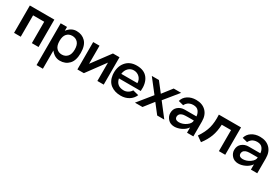

<svg xmlns="http://www.w3.org/2000/svg" viewBox="58 -1282 3440 2363"><g transform="rotate(30 1778.0 -101.0)"><path d="M398 -389V0H303V-304H145V0H50V-389Z M707 -405Q786 -405 835.5 -353.5Q885 -302 885 -195Q885 -88 835.5 -36Q786 16 707 16Q632 16 578 -54V205H488V-389H578V-335Q632 -405 707 -405ZM691 -62Q738 -62 769 -95Q800 -128 800 -195Q800 -262 769.5 -294.5Q739 -327 691 -327Q643 -327 613.5 -294.5Q584 -262 584 -195Q584 -127 613.5 -94.5Q643 -62 691 -62Z M1231 -389H1324V0H1234V-261L1042 0H950V-389H1040V-132Z M1448 -160Q1468 -61 1572 -61Q1603 -61 1631.5 -78Q1660 -95 1674 -121L1757 -100Q1734 -46 1684.5 -16Q1635 14 1571 14Q1486 14 1428.5 -29Q1371 -72 1360 -160Q1350 -269 1405.5 -338Q1461 -407 1562 -407Q1668 -407 1718 -340.5Q1768 -274 1758 -160ZM1560 -338Q1514 -338 1482.5 -306Q1451 -274 1445 -223H1674Q1673 -273 1640.5 -305Q1608 -337 1560 -338Z M2200 -389 2038 -190 2185 0H2084L1980 -134L1875 0H1768L1930 -200L1783 -389H1884L1989 -254L2094 -389Z M2405 -407Q2494 -407 2546 -355Q2598 -303 2598 -212V0H2508V-75Q2480 -34 2430.5 -10Q2381 14 2332 14Q2274 13 2241 -24.5Q2208 -62 2208 -108Q2208 -166 2247.5 -199Q2287 -232 2342 -232H2508Q2506 -271 2482.5 -303Q2459 -335 2406 -335Q2382 -335 2362 -328Q2342 -321 2330.5 -311.5Q2319 -302 2311.5 -292.5Q2304 -283 2301 -276L2298 -269L2225 -288Q2239 -343 2288.5 -375Q2338 -407 2405 -407ZM2356 -61Q2410 -62 2458 -96Q2506 -130 2506 -172H2426Q2385 -172 2362 -169Q2339 -166 2320.5 -153Q2302 -140 2298 -115Q2295 -92 2308 -77Q2321 -62 2356 -61Z M2736 -389H3051V0H2961V-299H2829Q2825 -204 2798 -131Q2771 -58 2715 15L2641 -37Q2701 -126 2721.5 -204Q2742 -282 2736 -389Z M3313 -407Q3402 -407 3454 -355Q3506 -303 3506 -212V0H3416V-75Q3388 -34 3338.5 -10Q3289 14 3240 14Q3182 13 3149 -24.5Q3116 -62 3116 -108Q3116 -166 3155.5 -199Q3195 -232 3250 -232H3416Q3414 -271 3390.5 -303Q3367 -335 3314 -335Q3290 -335 3270 -328Q3250 -321 3238.5 -311.5Q3227 -302 3219.5 -292.5Q3212 -283 3209 -276L3206 -269L3133 -288Q3147 -343 3196.5 -375Q3246 -407 3313 -407ZM3264 -61Q3318 -62 3366 -96Q3414 -130 3414 -172H3334Q3293 -172 3270 -169Q3247 -166 3228.5 -153Q3210 -140 3206 -115Q3203 -92 3216 -77Q3229 -62 3264 -61Z"/></g></svg>

Font: MB Grotesk
Style: Regular
Weight: 400
Designer: Nawras Khrais
Foundry: Nawras Khrais
Version: Version 1.000;PS 001.000;hotconv 1.0.88;makeotf.lib2.5.64775